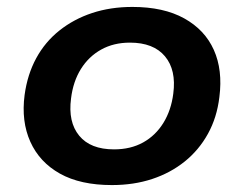

<svg xmlns="http://www.w3.org/2000/svg" viewBox="-20 -524 704 554"><path d="M303 10Q212 10 153 -23Q94 -56 67.5 -115Q41 -174 51 -250Q59 -309 84.5 -356Q110 -403 151.5 -436Q193 -469 246 -486.5Q299 -504 362 -504Q452 -504 511.5 -471Q571 -438 597 -380Q623 -322 613 -244Q606 -185 580 -138Q554 -91 513 -58Q472 -25 419 -7.5Q366 10 303 10ZM309 -93Q357 -93 393 -113Q429 -133 451.5 -169.5Q474 -206 480 -254Q489 -322 456 -361.5Q423 -401 355 -401Q308 -401 272 -381Q236 -361 213.5 -325Q191 -289 185 -240Q176 -172 208.5 -132.5Q241 -93 309 -93Z"/></svg>

Font: Nunito Sans 10pt SemiExpanded
Style: Bold Italic
Weight: 700
Width: 6
Italic angle: -9°
Designer: Vernon Adams
Foundry: Vernon Adams
Version: Version 3.101;gftools[0.9.27]